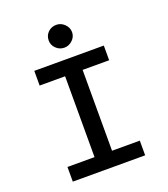

<svg xmlns="http://www.w3.org/2000/svg" viewBox="-147 -917 893 1020"><g transform="rotate(-20 300.0 -406.5)"><path d="M88 0V-83H241V-540H97V-623H490V-540H340V-83H497V0ZM290 -684Q263 -684 243.5 -703Q224 -722 224 -748Q224 -776 243 -794.5Q262 -813 290 -813Q316 -813 336 -793.5Q356 -774 356 -748Q356 -722 336 -703Q316 -684 290 -684Z"/></g></svg>

Font: Inconsolata Expanded SemiBold
Style: Regular
Weight: 600
Width: 7
Monospace: yes
Designer: Raph Levien, Cyreal, Brenton Simpson
Foundry: Raph Levien, Cyreal, Google
Version: Version 3.001; ttfautohint (v1.8.2.53-6de2)